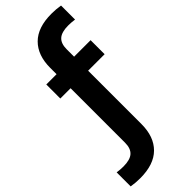

<svg xmlns="http://www.w3.org/2000/svg" viewBox="-395 -855 1123 1123"><g transform="rotate(-45 166.0 -294.0)"><path d="M9.5 230Q-9 230 -27.8 228.5Q-46.5 227 -64.5 224V108Q-50 110 -37.5 111Q-25 112 -12 112Q43 112 68 89.8Q93 67.5 93 20V-430.5H8V-546.5H93V-599Q93 -703 150.8 -760.5Q208.5 -818 321.5 -818Q340 -818 359 -816.5Q378 -815 395.5 -812V-696Q381 -698 368.8 -699Q356.5 -700 343 -700Q288 -700 263 -677.8Q238 -655.5 238 -608V-546.5H374.5V-430.5H238V11Q238 115 180.2 172.5Q122.5 230 9.5 230Z"/></g></svg>

Font: Encode Sans Semi Condensed
Style: Bold
Weight: 700
Width: 4
Designer: Multiple Designers
Foundry: Impallari Type
Version: Version 3.000; ttfautohint (v1.8.3) -l 8 -r 50 -G 200 -x 14 